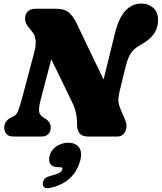

<svg xmlns="http://www.w3.org/2000/svg" viewBox="-20 -748 886 1052"><path d="M201 -194.5Q194 -168.5 193.8 -143.8Q193.5 -119 218.5 -104L230 -97Q241.5 -89.5 249.8 -78Q258 -66.5 258 -50Q258 -25.5 244.2 -12.8Q230.5 0 208.5 0H54.5Q26.5 0 15 -13.8Q3.5 -27.5 3.5 -48Q3.5 -85 39 -103L60.5 -114.5Q72.5 -121 81.2 -145.8Q90 -170.5 99.5 -205L167.5 -460.5Q177 -494.5 175.2 -524.8Q173.5 -555 156 -574.5L138 -597Q119.5 -617.5 117.5 -641.5Q115.5 -665.5 129.8 -682.8Q144 -700 174.5 -700H288Q334 -700 357.5 -679.2Q381 -658.5 399 -622Q435 -547.5 473 -467Q511 -386.5 547.5 -312.5L611 -570Q650.5 -728.5 755.5 -728.5Q792.5 -728.5 819.8 -705Q847 -681.5 846 -634.5Q844.5 -555.5 760.5 -508.5Q732.5 -493 715.5 -477.5Q698.5 -462 687.8 -439.8Q677 -417.5 668 -382L634.5 -244Q628 -218 628.5 -198Q629 -178 639 -153.5L666 -90.5Q679.5 -57.5 667 -28.8Q654.5 0 622.5 0H461Q401.5 0 402 -68.5Q403.5 -131.5 374.5 -189.5Q360 -219.5 330 -281.5Q300 -343.5 261 -423ZM299 168Q268 168 256.2 150.8Q244.5 133.5 252 104Q260.5 72.5 290 53.2Q319.5 34 354 34Q393.5 34 412.8 59.2Q432 84.5 419.5 132Q404 189.5 364.2 227.5Q324.5 265.5 257.5 281Q233.5 286.5 223.2 278.5Q213 270.5 214.5 256Q215.5 243 224.8 232.2Q234 221.5 254 216.5Q293.5 206.5 306.5 198Q319.5 189.5 321.5 180.5Q325 168 308.5 168Z"/></svg>

Font: Fraunces 72pt SuperSoft Black
Style: Italic
Weight: 900
Italic angle: -16°
Version: Version 1.000;[b76b70a41]